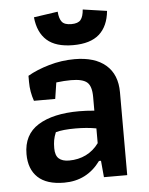

<svg xmlns="http://www.w3.org/2000/svg" viewBox="-50 -714 593 764"><g transform="rotate(-5 246.0 -332.0)"><path d="M113 -658 209 -672Q211 -644 221.5 -631Q232 -618 259 -618Q286 -618 296.5 -631Q307 -644 309 -672L405 -658Q399 -597 363.5 -565.5Q328 -534 259 -534Q190 -534 154.5 -565.5Q119 -597 113 -658ZM36 -118Q36 -196 95.5 -233Q155 -270 259 -270Q287 -270 320 -267V-322Q320 -365 302 -380.5Q284 -396 238 -396Q211 -396 179 -392L169 -327H84Q71 -364 71 -403V-428Q107 -449 157 -463.5Q207 -478 259 -478Q340 -478 384 -440Q428 -402 428 -331V0H335L329 -66H321Q267 8 176 8Q106 8 71 -25Q36 -58 36 -118ZM322 -137V-196Q284 -203 239 -203Q188 -203 160 -195Q153 -178 150.5 -164Q148 -150 148 -132Q148 -103 162 -90.5Q176 -78 203 -78Q240 -78 270.5 -93Q301 -108 322 -137Z"/></g></svg>

Font: Athiti SemiBold
Style: Regular
Weight: 600
Designer: CadsonDemak Team
Foundry: CadsonDemak
Version: Version 1.032